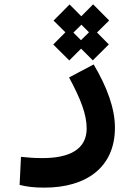

<svg xmlns="http://www.w3.org/2000/svg" viewBox="-20 -629 626 889"><path d="M186.5 239.7C376.5 239.7 512.2 148.4 512.2 -38.1C512.2 -126 476.1 -225.6 413.6 -330.6L299.8 -270.5C353 -171.4 381.3 -100.1 381.3 -34.2C381.3 62.5 301.8 103 176.8 103C132.8 103 114.3 100.6 77.1 97.2L70.8 227.1C106.9 235.8 134.3 239.7 186.5 239.7ZM300.8 -349.1 355.5 -403.8 409.7 -349.6 483.9 -423.3 429.2 -478.5 485.4 -534.2 411.1 -608.9 356.4 -553.7 302.2 -608.4 228 -533.7 282.7 -479.5 226.6 -422.9ZM355 -442.9 319.8 -478 356.9 -514.6 392.1 -479.5Z"/></svg>

Font: Cascadia Mono NF
Style: Bold
Weight: 700
Monospace: yes
Designer: Aaron Bell
Foundry: Saja Typeworks
Version: Version 2404.023